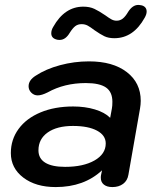

<svg xmlns="http://www.w3.org/2000/svg" viewBox="-20 -749 630 779"><path d="M24 -128Q24 -183 55.5 -226Q87 -269 144.5 -293Q202 -317 277 -317Q325 -317 365 -305Q405 -293 427 -271L434 -309Q436 -319 436 -336Q436 -376 410 -394Q384 -412 328 -412Q241 -412 173 -374Q149 -362 133 -362Q118 -362 107 -373Q96 -384 96 -399Q96 -424 125 -442Q166 -469 223.5 -484.5Q281 -500 341 -500Q438 -500 494.5 -456.5Q551 -413 551 -340Q551 -325 548 -308L501 -40Q497 -16 479.5 -3Q462 10 436 10Q414 10 401.5 0Q389 -10 389 -28Q389 -35 390 -39L394 -58Q321 10 206 10Q125 10 74.5 -28.5Q24 -67 24 -128ZM409 -167Q409 -200 373.5 -219Q338 -238 276 -238Q211 -238 173.5 -211.5Q136 -185 136 -139Q136 -106 163.5 -89Q191 -72 244 -72Q318 -72 363.5 -98Q409 -124 409 -167ZM188 -614Q188 -627 196 -640Q242 -722 318 -722Q344 -722 363 -713Q382 -704 407 -687Q422 -676 432 -670.5Q442 -665 453 -665Q467 -665 478 -673.5Q489 -682 500 -701Q518 -729 541 -729Q546 -729 556 -727Q575 -721 575 -702Q575 -691 567 -677Q521 -594 444 -594Q420 -594 403.5 -602Q387 -610 364 -626Q347 -639 336 -645Q325 -651 311 -651Q296 -651 285.5 -643Q275 -635 263 -616Q246 -587 222 -587Q213 -587 208 -589Q188 -595 188 -614Z"/></svg>

Font: Kodchasan SemiBold
Style: Italic
Weight: 600
Italic angle: -10°
Version: Version 1.000; ttfautohint (v1.6)